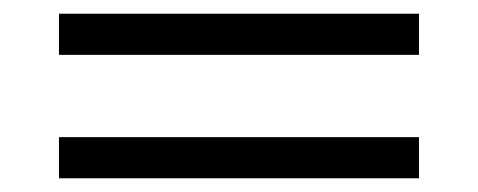

<svg xmlns="http://www.w3.org/2000/svg" viewBox="-20 -470 697 280"><path d="M66 -390V-450H591V-390ZM66 -210V-270H591V-210Z"/></svg>

Font: El Messiri
Style: Regular
Weight: 400
Designer: Mohamed Gaber
Foundry: Kief Type Foundry
Version: Version 2.020